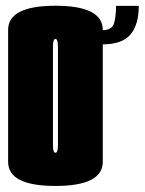

<svg xmlns="http://www.w3.org/2000/svg" viewBox="-20 -626 490 651"><path d="M168 4.5Q7.5 4.5 7.5 -77.5V-524.5Q7.5 -606.5 168 -606.5Q328.5 -606.5 328.5 -524.5V-77.5Q328.5 4.5 168 4.5ZM168 -108Q176.5 -108 176.5 -134.5V-467Q176.5 -494 168 -494Q159.5 -494 159.5 -467V-134.5Q159.5 -108 168 -108ZM326 -523.5Q360.5 -523.5 367 -548.2Q373.5 -573 373.5 -606H450.5Q450.5 -542 422.2 -508.8Q394 -475.5 326 -475.5Z"/></svg>

Font: Anybody UltraCondensed ExtraBold
Style: Regular
Weight: 800
Width: 1
Designer: Tyler Finck
Foundry: Etcetera Type Company
Version: Version 1.010; ttfautohint (v1.8.3) -l 8 -r 50 -G 200 -x 14 